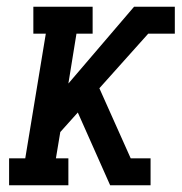

<svg xmlns="http://www.w3.org/2000/svg" viewBox="-20 -550 540 570"><path d="M7 0V-80H55L116 -450H79V-530H255V-450H207L183 -302L378 -530H499V-450H420L275 -288L368 -80H427V0H307L211 -216L159 -158L146 -80H183V0Z"/></svg>

Font: Iosevka Slab Medium Oblique
Style: Regular
Weight: 500
Italic angle: -9°
Monospace: yes
Designer: Belleve Invis
Foundry: Belleve Invis
Version: Version 11.1.1; ttfautohint (v1.8.3)